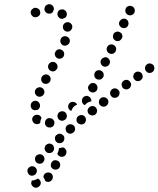

<svg xmlns="http://www.w3.org/2000/svg" viewBox="-20 -590 756 916"><path d="M151 267Q156 265 160 262Q168 265 172 272Q176 280 174 288Q171 297 163 302Q155 307 146 305Q137 302 132 294Q127 286 130 277Q130 275 131 274Q132 272 132 271Q133 271 133 271Q143 271 151 267ZM192 241Q198 234 207 233Q216 232 224 237Q231 243 232 252Q233 262 227 269Q224 273 220 275Q217 277 212 278Q208 278 203 277Q199 276 196 273Q194 266 190 260Q189 257 187 255Q187 251 188 248Q190 244 192 241ZM154 216Q150 208 141 204Q137 203 133 203Q128 203 124 205Q120 207 117 210Q114 213 112 217Q109 226 113 235Q116 243 125 247Q134 250 142 246Q151 242 154 234V233Q158 225 154 216ZM223 204Q226 213 235 217Q243 221 252 218Q261 216 265 207Q269 199 266 190Q264 181 255 177Q247 173 238 175Q229 178 225 187Q221 195 223 204ZM192 166Q191 157 184 151Q177 145 168 146Q158 147 152 154Q146 161 147 171Q148 180 155 186Q163 192 172 191Q181 190 187 183V182Q193 175 192 166ZM292 121Q295 124 296 128Q298 132 297 137Q297 141 295 145V146Q291 154 282 157Q273 160 265 156Q261 154 258 151Q255 147 253 143Q256 139 257 135Q261 127 261 118Q262 117 262 117Q263 116 264 116Q272 116 279 113Q280 114 282 114Q283 115 285 115Q289 117 292 121ZM237 126Q238 122 238 118Q238 113 236 109Q235 105 232 102Q225 95 216 95Q206 95 200 102H199Q193 109 193 118Q193 127 200 134Q206 141 216 140Q225 140 232 134V133Q235 130 237 126ZM287 71Q288 62 281 55Q278 52 274 50Q270 48 266 48Q261 48 257 49Q253 51 250 54H249Q242 60 242 70Q242 79 248 86Q254 93 264 93Q273 94 280 87Q287 81 287 71ZM336 35Q338 31 338 27Q339 22 337 18Q336 14 333 10Q327 3 317 3Q308 2 301 8Q297 11 295 15Q293 19 293 24Q293 28 294 32Q296 37 298 40Q305 47 314 48Q323 48 330 42Q334 39 336 35ZM237 7Q241 -2 239 -11Q238 -12 238 -13Q238 -14 237 -15Q237 -15 237 -15Q235 -18 233 -20Q231 -22 228 -24Q224 -26 219 -26Q215 -27 211 -26H210Q201 -23 197 -15Q193 -6 195 3Q197 7 199 10Q202 14 206 16Q210 18 215 18Q219 19 223 18L224 17Q233 15 237 7ZM390 -17Q391 -26 385 -33Q382 -37 378 -39Q374 -41 370 -41Q366 -42 361 -40Q357 -39 354 -36H353Q346 -30 345 -21Q344 -11 350 -4Q353 -1 357 1Q361 3 366 4Q370 4 374 3Q379 2 382 -1Q389 -7 390 -17ZM161 2Q157 3 152 2Q148 1 144 -1Q140 -4 138 -8Q132 -16 134 -25Q136 -34 144 -39Q148 -42 152 -42Q156 -43 161 -42Q165 -42 169 -39Q173 -37 175 -33Q176 -31 177 -30Q178 -28 178 -27Q178 -26 177 -25Q173 -17 172 -8Q172 -6 172 -4Q171 -3 171 -3Q170 -2 169 -1Q165 1 161 2ZM296 -25Q298 -29 299 -34Q300 -38 298 -42Q297 -47 295 -50Q289 -58 280 -59Q271 -60 263 -55Q259 -52 257 -48Q255 -44 254 -40Q253 -35 255 -31Q256 -27 258 -23Q264 -16 273 -14Q282 -13 290 -19Q294 -21 296 -25ZM443 -59Q444 -68 438 -76Q433 -83 423 -84Q414 -85 407 -79Q399 -73 398 -64Q397 -55 403 -47Q406 -44 410 -42Q414 -40 418 -39Q423 -39 427 -40Q431 -41 435 -44Q442 -50 443 -59ZM333 -82Q340 -88 348 -91Q347 -93 346 -95Q345 -96 343 -98Q337 -104 327 -104Q318 -104 312 -98H311Q308 -94 307 -90Q305 -86 305 -82Q305 -77 307 -73Q308 -69 312 -66Q313 -64 316 -63Q318 -61 320 -60Q321 -64 323 -68Q327 -76 333 -82ZM136 -67Q133 -70 130 -73Q128 -77 127 -81Q126 -86 126 -90H127Q128 -100 136 -105Q143 -110 153 -109Q162 -107 167 -99Q172 -92 171 -82Q170 -77 166 -72Q163 -68 158 -65Q152 -66 147 -64Q146 -64 145 -64Q145 -64 145 -64Q145 -64 145 -64Q140 -65 136 -67ZM497 -102Q498 -111 492 -118Q486 -125 477 -126Q468 -127 460 -122V-121Q453 -116 452 -106Q451 -97 456 -90Q462 -83 471 -81Q481 -80 488 -86Q496 -92 497 -102ZM376 -95Q373 -98 372 -102Q370 -107 371 -111Q371 -115 373 -120Q375 -124 378 -127Q382 -130 386 -131Q390 -133 395 -133Q399 -132 403 -130Q410 -127 413 -120Q417 -114 415 -106Q412 -106 408 -105Q400 -102 393 -97Q388 -93 385 -89Q385 -89 384 -89Q384 -89 383 -89Q379 -91 376 -95ZM550 -143Q552 -152 546 -159Q543 -163 539 -165Q536 -168 531 -168Q527 -169 522 -168Q518 -166 514 -164Q511 -161 508 -157Q506 -153 505 -149Q505 -144 506 -140Q507 -136 510 -132Q513 -129 516 -126Q520 -124 525 -123Q529 -123 533 -124Q538 -125 541 -128H542Q549 -134 550 -143ZM148 -142Q152 -134 160 -130Q169 -127 177 -130Q186 -134 190 -142Q194 -151 190 -160Q187 -168 178 -172Q169 -176 161 -172Q152 -169 148 -160Q145 -151 148 -142ZM402 -181Q402 -180 402 -180Q398 -172 402 -163Q405 -154 414 -151Q422 -147 430 -150Q439 -153 443 -161V-162Q447 -170 444 -179Q441 -188 433 -192Q429 -194 424 -194Q420 -194 415 -193Q411 -191 408 -188Q405 -185 403 -181H402Q402 -181 402 -181ZM602 -174Q604 -178 605 -183Q606 -187 605 -191Q604 -196 601 -199Q596 -207 586 -209Q577 -210 570 -205L569 -204Q566 -202 563 -198Q561 -194 560 -190Q560 -185 561 -181Q562 -177 564 -173Q570 -165 579 -164Q588 -162 596 -168Q600 -171 602 -174ZM177 -206Q180 -197 188 -192Q197 -188 205 -191Q214 -193 219 -202Q223 -210 221 -219Q218 -228 210 -232Q201 -237 193 -234Q184 -231 179 -223Q175 -215 177 -206ZM657 -214Q660 -217 661 -222Q661 -226 660 -231Q659 -235 657 -239Q651 -246 642 -248Q633 -250 625 -244Q622 -241 619 -238Q617 -234 616 -229Q615 -225 616 -221Q617 -216 620 -213Q625 -205 634 -203Q643 -202 651 -207Q655 -210 657 -214ZM431 -241Q431 -240 431 -240Q428 -231 432 -222Q436 -214 445 -211Q449 -210 454 -210Q458 -210 462 -212Q466 -214 468 -217Q471 -219 473 -223Q475 -227 475 -232Q475 -236 474 -240Q472 -244 469 -248Q466 -251 462 -253Q458 -255 454 -255Q449 -256 445 -254Q441 -253 437 -250Q434 -247 432 -243V-242Q432 -242 431 -241ZM713 -253Q716 -256 716 -261Q717 -265 716 -270Q715 -274 713 -278Q707 -285 698 -287Q689 -289 681 -283Q678 -281 675 -277Q673 -273 672 -269Q671 -264 672 -260Q673 -255 676 -252Q681 -244 690 -242Q699 -241 707 -246Q711 -249 713 -253ZM210 -266Q213 -257 221 -252Q229 -248 238 -250Q247 -253 251 -261H252Q256 -269 254 -278Q251 -287 243 -292Q235 -296 226 -294Q217 -291 212 -283Q208 -275 210 -266ZM462 -304Q458 -295 461 -287Q464 -278 472 -274Q480 -270 489 -273Q498 -276 502 -284Q504 -289 505 -293Q505 -297 503 -302Q502 -306 499 -309Q496 -313 492 -315Q483 -319 475 -315Q466 -312 462 -304ZM241 -334Q241 -329 243 -325Q244 -321 247 -317Q250 -314 254 -312Q262 -308 271 -311Q280 -314 284 -322Q288 -331 285 -340Q282 -348 274 -352Q266 -357 257 -354Q248 -351 244 -342Q242 -338 241 -334ZM490 -348Q493 -339 502 -335Q510 -331 519 -334Q528 -337 532 -346Q536 -354 533 -363Q530 -372 521 -376Q513 -380 504 -377Q495 -374 491 -365Q487 -357 490 -348ZM270 -385Q274 -376 283 -373Q292 -370 300 -375Q309 -379 312 -388Q315 -397 311 -405Q306 -413 298 -416Q289 -419 280 -415Q272 -411 269 -402Q266 -393 270 -385ZM519 -418Q518 -414 520 -409Q521 -405 524 -402Q527 -398 531 -396Q540 -392 549 -395Q557 -399 561 -407H562Q563 -411 564 -416Q564 -420 563 -424Q561 -429 558 -432Q555 -435 551 -437Q543 -441 534 -438Q525 -435 521 -427V-426Q519 -422 519 -418ZM287 -445Q293 -439 303 -439Q312 -439 318 -446Q325 -453 325 -462Q325 -472 318 -478Q311 -485 302 -484Q293 -484 286 -477Q280 -471 280 -461Q280 -452 287 -445ZM549 -471Q553 -462 561 -458Q565 -456 569 -456Q574 -455 578 -457Q582 -458 586 -461Q589 -464 591 -468V-469Q595 -477 592 -486Q589 -495 581 -499Q577 -501 572 -501Q568 -501 563 -500Q559 -498 556 -495Q553 -492 551 -488H550Q546 -479 549 -471ZM261 -507Q257 -510 256 -514Q254 -518 254 -523Q254 -527 255 -531Q257 -536 260 -539Q263 -542 267 -544Q272 -545 276 -545Q281 -546 285 -544Q289 -542 292 -539Q299 -532 299 -523Q299 -514 293 -507Q292 -507 292 -506Q291 -506 291 -505Q288 -505 285 -503Q282 -502 279 -500Q274 -500 269 -501Q264 -503 261 -507ZM161 -511Q157 -508 152 -508Q148 -507 144 -508Q139 -509 136 -512Q132 -515 130 -519Q125 -527 127 -536Q130 -545 138 -549V-550Q142 -552 146 -553Q151 -553 155 -552Q159 -551 163 -548Q167 -546 169 -542Q169 -541 170 -541Q170 -540 170 -539Q171 -536 172 -532Q173 -526 170 -520Q167 -514 161 -511ZM579 -532Q582 -523 591 -519Q599 -515 608 -518Q617 -521 621 -530Q625 -538 622 -547Q619 -556 610 -560Q602 -564 593 -561Q584 -558 580 -550V-549Q576 -541 579 -532ZM224 -526Q219 -525 215 -525Q205 -525 199 -531Q192 -538 192 -547Q192 -551 194 -556Q195 -560 198 -563Q202 -566 206 -568Q210 -570 214 -570H215Q224 -570 231 -563Q237 -557 237 -547Q237 -547 237 -546Q237 -546 237 -545Q236 -543 235 -540Q233 -537 232 -533Q232 -533 232 -532Q231 -532 231 -531Q228 -528 224 -526Z"/></svg>

Font: FRB American Cursive Guidelines Dotted Extrabold
Style: Bold Italic
Weight: 800
Italic angle: -25°
Version: Version 2.0;Modular Font Editor K font №1